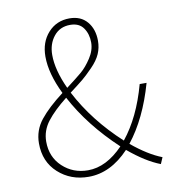

<svg xmlns="http://www.w3.org/2000/svg" viewBox="-78 -742 756 824"><g transform="rotate(-10 300.0 -330.0)"><path d="M243 12Q165 12 111 -37Q57 -86 57 -166Q57 -223 92.5 -267.5Q128 -312 194 -362Q149 -454 149 -528Q149 -591 185.5 -631.5Q222 -672 279 -672Q328 -672 355.5 -639.5Q383 -607 383 -556Q383 -526 371.5 -499.5Q360 -473 332.5 -445Q305 -417 287.5 -402.5Q270 -388 229 -357Q298 -225 418 -115Q489 -203 527 -342H557Q515 -193 439 -97Q509 -39 569 -16L557 12Q494 -12 420 -74Q339 12 243 12ZM179 -530Q179 -464 218 -380Q263 -414 286 -433.5Q309 -453 331 -486.5Q353 -520 353 -554Q353 -591 334.5 -617.5Q316 -644 277 -644Q232 -644 205.5 -611Q179 -578 179 -530ZM245 -16Q325 -16 399 -93Q275 -209 206 -339Q150 -295 119.5 -255.5Q89 -216 89 -168Q89 -101 134.5 -58.5Q180 -16 245 -16Z"/></g></svg>

Font: TypoPRO Source Code Pro
Style: Regular
Weight: 200
Monospace: yes
Designer: Paul D. Hunt, Teo Tuominen
Foundry: Adobe Systems Incorporated
Version: Version 2.010;PS 1.0;hotconv 1.0.84;makeotf.lib2.5.63406